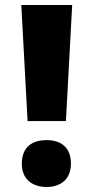

<svg xmlns="http://www.w3.org/2000/svg" viewBox="-20 -734 376 766"><path d="M243 -251 268 -714H65L90 -251ZM67 -81C67 -18 110 12 166 12C221 12 263 -18 263 -81C263 -147 222 -175 166 -175C108 -175 67 -147 67 -81Z"/></svg>

Font: Noto Sans Sinhala SemiCondensed Black
Style: Regular
Weight: 900
Width: 4
Designer: Jelle Bosma - Monotype Design Team
Foundry: Monotype Imaging Inc.
Version: Version 2.006